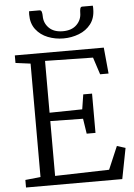

<svg xmlns="http://www.w3.org/2000/svg" viewBox="-63 -1029 749 1076"><g transform="rotate(-5 311.0 -491.0)"><path d="M125 -51.5V-689.5L41 -700.5V-743H541.5L555.5 -596H508L476.5 -692.5L207 -697.5V-406L391 -409L404 -492H453.5V-271H404L391 -356L207 -359V-50.5L511.5 -58.5L566.5 -187.5L614 -172.5L580.5 0H39V-42.5ZM200.5 -982.5Q210.5 -982.5 213.2 -972Q216 -961.5 216 -948.5Q216 -909.5 243.5 -882Q271 -854.5 321.5 -854.5Q371.5 -854.5 399.2 -882Q427 -909.5 427 -948.5Q427 -961.5 429.5 -972Q432 -982.5 441 -982.5H500.5Q501.5 -979 501.5 -973.8Q501.5 -968.5 501.5 -964Q501.5 -913 475.8 -879.5Q450 -846 408.5 -830Q367 -814 321.5 -814Q275.5 -814 234 -830.2Q192.5 -846.5 166.8 -880Q141 -913.5 141 -964Q141 -968.5 141.5 -973.8Q142 -979 142 -982.5Z"/></g></svg>

Font: Merriweather 20pt Light
Style: Regular
Weight: 300
Version: Version 2.100